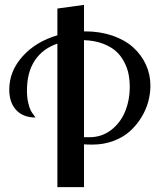

<svg xmlns="http://www.w3.org/2000/svg" viewBox="-20 -769 640 789"><path d="M215.8 -733.9 325.2 -749V-640.1H329.1Q390.6 -640.1 441.9 -622.6Q493.2 -605 527.1 -574.5Q561 -543.9 579.6 -503.4Q598.1 -462.9 598.1 -417Q598.1 -383.8 588.9 -350.1Q579.6 -316.4 559.8 -284.7Q540 -252.9 512.5 -228.5Q484.9 -204.1 445.3 -189.5Q405.8 -174.8 359.9 -174.8Q338.4 -174.8 325.2 -175.8V0H215.8V-589.8Q155.8 -569.3 123.3 -520.8Q90.8 -472.2 90.8 -397Q90.8 -369.1 95.9 -346.9Q101.1 -324.7 106.4 -314.9Q111.8 -305.2 118.7 -296.1Q125.5 -287.1 126 -286.1Q75.2 -286.1 46.6 -316.7Q18.1 -347.2 18.1 -400.9Q18.1 -476.6 72.8 -537.4Q127.4 -598.1 215.8 -624ZM513.2 -412.1Q513.2 -439.5 508.3 -464.4Q503.4 -489.3 490.2 -514.6Q477.1 -540 456.5 -558.6Q436 -577.1 402.3 -589.8Q368.7 -602.5 325.2 -604V-205.1H347.2Q397.9 -205.1 436.3 -234.4Q474.6 -263.7 493.9 -310.3Q513.2 -356.9 513.2 -412.1Z"/></svg>

Font: Lobster Two
Style: Regular
Weight: 400
Designer: Pablo Impallari
Foundry: Pablo Impallari. www.impallari.com
Version: Version 1.006